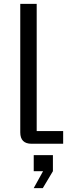

<svg xmlns="http://www.w3.org/2000/svg" viewBox="-20 -742 367 991"><path d="M143 0Q84.6 0 84.6 -58.7V-722H169.4V-65.4H306V0ZM154 229 202.3 141.6H154.1V58.8H253.1V141.6L200.9 229Z"/></svg>

Font: Mozilla Text ExtraLight
Style: Regular
Weight: 200
Designer: Studio DRAMA
Foundry: Studio DRAMA
Version: Version 1.000